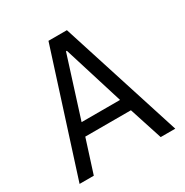

<svg xmlns="http://www.w3.org/2000/svg" viewBox="-160 -817 912 947"><g transform="rotate(-30 296.5 -344.0)"><path d="M486 0 425 -188H165L105 0H24L244 -688H349L569 0ZM298 -600H293L185 -259H404Z"/></g></svg>

Font: Assailand
Style: Regular
Weight: 400
Designer: Hector Gatti with collaboration of the Omnibus-Type team
Foundry: Omnibus-Type
Version: Version 0.072;October 19, 2019;FontCreator 12.0.0.2547 64-bi